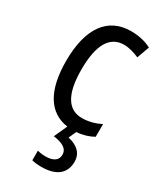

<svg xmlns="http://www.w3.org/2000/svg" viewBox="-198 -618 783 930"><g transform="rotate(30 193.5 -153.5)"><path d="M327 138C327 91 295 62 243 51L262 9C296 7 329 -3 355 -18V-89C323 -73 288 -63 251 -63C172 -63 132 -131 132 -266C132 -403 172 -473 252 -473C279 -473 310 -464 337 -452L362 -521C333 -537 294 -547 248 -547C119 -547 47 -448 47 -265C47 -97 106 -7 211 8L178 81C227 88 259 103 259 138C259 168 237 186 192 186C176 186 159 184 146 180V234C159 238 178 240 200 240C282 240 327 204 327 138Z"/></g></svg>

Font: Noto Sans Gurmukhi UI Condensed
Style: Regular
Weight: 400
Width: 3
Designer: Jelle Bosma - Monotype Design Team
Foundry: Monotype Imaging Inc.
Version: Version 2.004